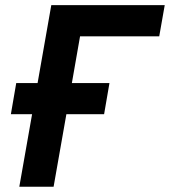

<svg xmlns="http://www.w3.org/2000/svg" viewBox="-20 -713 649 733"><path d="M53.7 0 102.5 -276.9H21.5L42 -396H123.5L175.8 -693.4H608.9L587.9 -574.2H285.6L254.4 -396H397.9L377.4 -276.9H233.4L184.6 0Z"/></svg>

Font: Cascadia Mono
Style: Bold Italic
Weight: 700
Italic angle: -10°
Monospace: yes
Designer: Aaron Bell
Foundry: Saja Typeworks
Version: Version 2404.023; ttfautohint (v1.8.4)